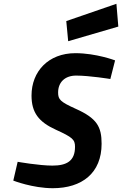

<svg xmlns="http://www.w3.org/2000/svg" viewBox="-20 -982 643 1011"><path d="M603 -842 593 -962 329 -871 339 -765ZM586 -664C586 -664 486 -702 377 -702C234 -702 146 -605 146 -479C146 -389 184 -340 274 -299C362 -259 375 -247 375 -209C375 -134 331 -110 256 -110C186 -110 73 -130 73 -130L50 -31C50 -31 152 9 258 9C412 9 515 -71 515 -225C515 -314 491 -359 379 -409C297 -446 286 -458 286 -495C286 -548 321 -584 381 -584C451 -584 561 -566 561 -566L586 -664Z"/></svg>

Font: RazerF5
Style: Bold Italic
Weight: 700
Foundry: Razer Inc.
Version: Version 2